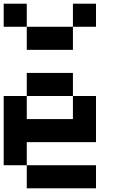

<svg xmlns="http://www.w3.org/2000/svg" viewBox="-20 -1020 665 1040"><path d="M0 -125V-500H125V-375H375V-500H500V-250H125V-125ZM0 -875V-1000H125V-875ZM500 -125V0H125V-125ZM500 -875H375V-1000H500ZM125 -500V-625H375V-500ZM125 -875H375V-750H125Z"/></svg>

Font: Galmuri7 Regular
Style: Regular
Weight: 400
Designer: Lee Minseo (quiple)
Version: Version 2.399;hotconv 1.1.1;makeotfexe 2.6.0 DEVELOPMENT